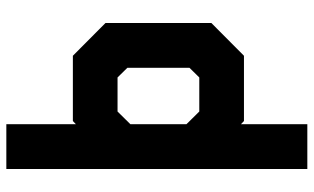

<svg xmlns="http://www.w3.org/2000/svg" viewBox="-212 -578 990 606"><g transform="rotate(-90 283.0 -275.0)"><path d="M52.5 200V-750H194V-530.5L204 -540H410L513.5 -437V-103L410 0H204L194 -9.5V200ZM234 -141H341.5L372 -172V-368L341.5 -399H234L194 -358.5V-181.5ZM124.5 116.5H124V-162.5L213.5 -73.5H376L444 -141.5V-405L376 -473H213.5L124 -384V-674.5H124.5ZM213.5 -73.5 124 -162.5V-384L213.5 -473H376L444 -405V-141.5L376 -73.5Z"/></g></svg>

Font: Tourney Thin Black
Style: Regular
Weight: 900
Version: Version 1.015